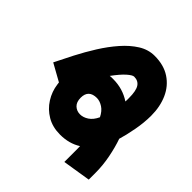

<svg xmlns="http://www.w3.org/2000/svg" viewBox="-110 -739 946 946"><g transform="rotate(-45 363.0 -266.0)"><path d="M22.9 -146.5H88.4Q101.1 -146.5 112.3 -146.5Q123.5 -146.5 132.8 -147Q103 -193.8 103 -256.8Q103 -309.1 126 -348.1Q148.9 -387.2 186.8 -411.1Q224.6 -435.1 269.5 -440.9L281.2 -442.4L281.7 -443.4L331.1 -532.2Q375 -510.7 426 -484.4Q477.1 -458 526.9 -426.8Q576.7 -395.5 617.4 -359.9Q658.2 -324.2 682.9 -284.7Q707.5 -245.1 707.5 -201.7Q707.5 -137.2 678.5 -93.3Q649.4 -49.3 599.4 -27.1Q549.3 -4.9 486.8 -4.9Q438 -4.9 384.8 -14.9Q331.5 -24.9 294.9 -36.1Q252.4 -21 199 -10.5Q145.5 0 94.2 0H46.4ZM302.7 -178.2Q331.5 -192.4 345.2 -213.4Q358.9 -234.4 359.4 -255.4Q359.4 -313.5 303.7 -313.5Q273.9 -313.5 258.5 -297.4Q243.2 -281.2 243.2 -257.8Q243.2 -235.8 257.6 -214.1Q272 -192.4 302.7 -178.2ZM481 -288.1Q481.9 -282.2 481.9 -276.6Q481.9 -271 481.9 -265.1Q481.9 -198.2 446.3 -144.5Q453.1 -144 459.2 -144Q465.3 -144 470.7 -144Q521.5 -144 542.5 -158Q563.5 -171.9 563.5 -200.2Q563.5 -211.4 543.2 -234.4Q522.9 -257.3 481 -288.1Z"/></g></svg>

Font: Vazir Black FD-WOL-UI
Style: Black-FD-WOL-UI
Weight: 900
Designer: Saber Rastikerdar
Foundry: Saber Rastikerdar
Version: Version 30.0.0